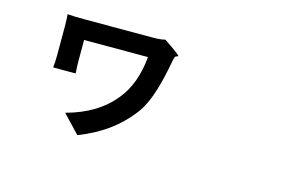

<svg xmlns="http://www.w3.org/2000/svg" viewBox="-79 -747 1659 1037"><g transform="rotate(15 750.0 -228.5)"><path d="M407.2 82 312.5 -17.6Q485.4 -63.5 577.1 -178.7Q652.3 -269.5 667 -423.8H309.6V-306.6Q309.6 -275.4 312.5 -237.3H186.5Q190.4 -269.5 190.4 -306.6V-468.8Q190.4 -505.9 187.5 -535.2Q222.7 -532.2 282.2 -532.2H471.7H661.1Q710 -532.2 733.4 -539.1Q825.2 -477.5 823.2 -471.7Q822.3 -468.8 816.4 -467.8Q808.6 -466.8 805.7 -459Q799.8 -439.5 798.8 -430.7Q780.3 -331.1 760.7 -268.6Q732.4 -175.8 690.4 -122.1Q586.9 13.7 407.2 82Z"/></g></svg>

Font: Bpmf GenSeki Gothic B
Style: B
Weight: 700
Foundry: But Ko
Version: Version 1.320